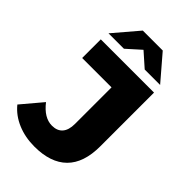

<svg xmlns="http://www.w3.org/2000/svg" viewBox="-290 -1006 1117 1117"><g transform="rotate(45 268.5 -447.5)"><path d="M223.1 14.2Q146.5 14.2 83.5 -12.5Q20.5 -39.1 -20 -88.9L87.9 -216.8Q144.5 -144 209 -144Q252 -144 274.4 -169.9Q296.9 -195.8 296.9 -246.1V-546.9H55.2V-700.2H493.2V-257.8Q493.2 -122.1 424.6 -54Q356 14.2 223.1 14.2ZM62 -756.8 191.9 -909.2H356L486.8 -756.8H359.9L273.9 -833L189 -756.8Z"/></g></svg>

Font: Montserrat ExtraBold
Style: Regular
Weight: 800
Designer: Julieta Ulanovsky
Foundry: Julieta Ulanovsky
Version: Version 9.000